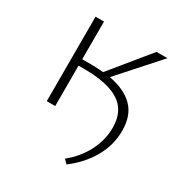

<svg xmlns="http://www.w3.org/2000/svg" viewBox="-146 -514 759 807"><g transform="rotate(30 234.0 -110.5)"><path d="M423 -50Q423 18 388.5 79.5Q354 141 291 189L273 171Q325 129 353.5 73.5Q382 18 382 -41Q382 -123 325 -159.5Q268 -196 155 -196H127V0H86V-410H127V-227H167Q200 -227 230 -224L382 -410H435L265 -220Q342 -206 382.5 -165Q423 -124 423 -50Z"/></g></svg>

Font: Ysabeau Infant Light
Style: Regular
Weight: 300
Designer: Christian Thalmann (Catharsis Fonts)
Version: Version 0.003